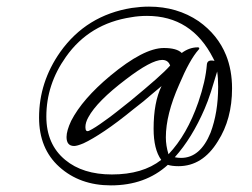

<svg xmlns="http://www.w3.org/2000/svg" viewBox="-20 -460 762 580"><path d="M315 100Q221 100 159 44Q98 -11 98 -105Q98 -212 162 -303Q241 -414 378 -436Q392 -438 404.5 -439Q417 -440 430 -440Q515 -440 580 -396Q638 -355 663 -293Q681 -248 681 -193Q681 -100 638 -33Q592 42 519 42Q500 42 487 38Q419 100 315 100ZM318 67Q411 67 467 23Q444 -9 444 -71Q444 -151 468 -200Q463 -196 455.5 -189.5Q448 -183 437 -174Q427 -165 413.5 -154Q400 -143 383 -130Q334 -90 296 -64.5Q258 -39 232 -27Q213 -19 204 -19Q181 -19 181 -46Q181 -65 195 -95Q229 -161 313 -231Q414 -315 475 -315Q514 -315 529 -300Q552 -317 577 -317Q582 -317 582 -314Q582 -312 580 -310Q553 -280 521 -204Q481 -114 481 -45Q481 -20 489 6Q545 -53 579 -151Q590 -183 596.5 -211.5Q603 -240 605 -266Q607 -281 628 -276L624 -284Q559 -412 424 -412Q412 -412 400 -411Q388 -410 377 -408Q250 -389 179 -288Q120 -205 120 -108Q120 -24 177 23Q230 67 318 67ZM249 -65Q266 -73 296 -95Q312 -106 331.5 -121.5Q351 -137 375 -156Q421 -194 450.5 -220Q480 -246 494 -262Q488 -279 470 -279Q437 -279 360 -220Q273 -154 247 -106Q238 -90 238 -76Q238 -60 249 -65ZM527 17Q585 17 616 -59Q639 -120 639 -198Q639 -225 636 -244Q626 -210 617 -182Q608 -154 598 -131Q560 -43 508 15Q513 16 517.5 16.5Q522 17 527 17Z"/></svg>

Font: Whisper
Style: Regular
Weight: 400
Designer: Robert E. Leuschke
Foundry: Robert E. Leuschke
Version: Version 1.010; ttfautohint (v1.8.4.7-5d5b)